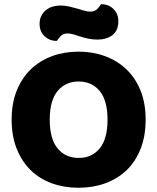

<svg xmlns="http://www.w3.org/2000/svg" viewBox="-20 -869 743 907"><path d="M668 -304Q668 -226 644 -165.5Q620 -105 577.5 -64.5Q535 -24 477 -3Q419 18 351 18Q283 18 225 -3Q167 -24 125 -65Q83 -106 59 -166Q35 -226 35 -304Q35 -382 59.5 -442Q84 -502 126.5 -542.5Q169 -583 226.5 -604Q284 -625 351 -625Q418 -625 475.5 -604Q533 -583 576 -542.5Q619 -502 643.5 -442Q668 -382 668 -304ZM488 -304Q488 -394 451 -439Q414 -484 351 -484Q290 -484 252.5 -439.5Q215 -395 215 -304Q215 -213 252 -168Q289 -123 352 -123Q414 -123 451 -168Q488 -213 488 -304ZM265 -843Q286 -843 306 -838.5Q326 -834 344.5 -828.5Q363 -823 378.5 -818.5Q394 -814 406 -814Q428 -814 440 -827Q452 -840 457 -849H461Q493 -849 516 -826.5Q539 -804 539 -769Q539 -724 511 -703Q483 -682 441 -682Q417 -682 396.5 -686.5Q376 -691 359 -696.5Q342 -702 327 -706.5Q312 -711 300 -711Q278 -711 266.5 -698.5Q255 -686 249 -676H245Q214 -676 190.5 -698Q167 -720 167 -756Q167 -778 175.5 -794.5Q184 -811 198 -822Q212 -833 229.5 -838Q247 -843 265 -843Z"/></svg>

Font: Baloo Tammudu 2 ExtraBold
Style: Regular
Weight: 800
Designer: Maithili Shingre, Omkar Shende and Ek Type
Foundry: Ek Type
Version: Version 1.640;hotconv 1.0.111;makeotfexe 2.5.65597; ttfautoh